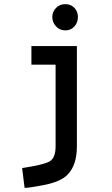

<svg xmlns="http://www.w3.org/2000/svg" viewBox="-20 -698 540 929"><path d="M352 -475V10Q352 100 308 146Q274 182 189 198Q115 212 99 211L87 115Q189 100 219 83.5Q249 67 249 10V-385H132V-475ZM296 -551Q269 -551 251 -570.5Q233 -590 233 -615.5Q233 -641 251 -659.5Q269 -678 296 -678Q323 -678 340 -660Q357 -642 357 -615.5Q357 -589 340 -570Q323 -551 296 -551Z"/></svg>

Font: TypoPRO Lekton
Style: Bold
Weight: 700
Monospace: yes
Designer: Paolo Mazzetti, Luciano Perondi, Raffaele Flato, Elena Papassissa, Emilio Macchia, Michela Povoleri, Tobias Seemiller, R
Version: Version 34.000